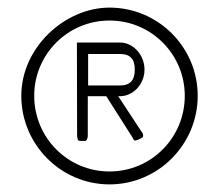

<svg xmlns="http://www.w3.org/2000/svg" viewBox="-20 -374 584 505"><path d="M268 -354C151.4 -354 36.2 -250 36 -122C36 6 140 111 268 111C396 111 500 6 500 -122C500 -250 396 -354 268 -354ZM268 -320C378 -320 466 -231 466 -122C466 -12 378 77 268 77C158 77 70 -12 70 -122C70 -231 158 -320 268 -320ZM182.3 -262.1 182.8 -16.5C182.8 -13.2 184.2 -5.9 186.5 -4.2C187.9 -3.2 201.2 -3.2 202.6 -3.2C204 -3.2 205.4 -3.2 206.3 -4.2C209.1 -5.9 210.9 -13.2 210.9 -16.5V-121H259.5L328 -13.2C329.3 -10.5 332.1 -4.2 334.9 -4.2C337.6 -4.2 354.4 -10.5 355.8 -13.8C356.7 -16.5 356.7 -20.4 355.3 -23.1L290.9 -121H296C330 -121 360.1 -152.4 360.1 -190.9C360.1 -229.9 330 -262.1 296 -262.1ZM211.8 -232H296C322.2 -232 334.5 -218.9 334.5 -190.9C334.5 -162.8 322.2 -149.2 296 -149.2H211.8Z"/></svg>

Font: LetsTrace
Style: basic
Weight: 500
Version: Version 002.000